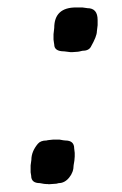

<svg xmlns="http://www.w3.org/2000/svg" viewBox="-20 -486 323 508"><path d="M181.2 -466.3H197.8L211.4 -464.4Q238.3 -464.4 238.3 -433.1V-419.4L236.3 -402.8Q236.3 -390.1 220.2 -361.8Q214.4 -351.6 197.8 -351.6Q188 -349.1 186 -349.1L171.9 -348.1H166L149.9 -350.1Q123.5 -350.1 123.5 -368.2Q122.6 -372.1 122.6 -374L121.6 -381.3V-395.5L123.5 -412.1Q123.5 -466.3 181.2 -466.3ZM152.8 -114.3Q176.3 -114.3 176.3 -93.3L177.7 -81.5V-71.8L176.8 -61L174.8 -48.8Q174.8 -30.3 162.8 -15.9Q150.9 -1.5 135.3 -1.5L129.4 0L108.9 1.5L106.9 1H103L96.7 0.5L85.4 -1.5Q62.5 -1.5 62.5 -21L61 -30.3V-48.3L63 -63Q63 -85 80.1 -105.5Q87.4 -114.3 103 -114.3L106.9 -115.2L121.1 -116.7H137.2Q149.4 -114.3 152.8 -114.3Z"/></svg>

Font: Averia Sans Libre
Style: Italic
Weight: 400
Italic angle: -7.90001°
Version: Version 1.002